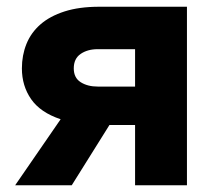

<svg xmlns="http://www.w3.org/2000/svg" viewBox="-20 -550 625 570"><path d="M25 0 160 -196Q100 -216 72.5 -255.5Q45 -295 45 -347Q45 -386 58.5 -419.5Q72 -453 100 -477.5Q128 -502 171.5 -516Q215 -530 275 -530H535V0H381V-179H305L193 0ZM270 -293H381V-404H270Q240 -404 219.5 -390Q199 -376 199 -347Q199 -319 219.5 -306Q240 -293 270 -293Z"/></svg>

Font: Golos Text VF
Style: Regular
Weight: 400
Designer: A.Korolkova, Vitaly Kuzmin
Foundry: ParaType Ltd
Version: Version 2.003